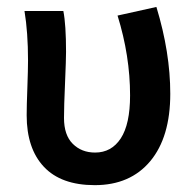

<svg xmlns="http://www.w3.org/2000/svg" viewBox="-20 -523 561 555"><path d="M253.9 12.2Q156.7 12.2 106.9 -40.8Q57.1 -93.8 57.1 -189.9Q57.1 -216.8 59.1 -269.5Q61 -322.3 61 -348.1Q61 -429.2 50.8 -491.2H163.1Q170.9 -452.1 170.9 -373Q170.9 -351.1 168 -283.2Q165 -215.3 165 -182.1Q165 -132.3 190.4 -107.2Q215.8 -82 254.9 -82Q302.2 -82 329.1 -123Q356 -164.1 356 -247.1Q356 -361.3 319.8 -478L432.1 -502.9Q472.2 -371.1 472.2 -252Q472.2 -126.5 414.3 -57.1Q356.4 12.2 253.9 12.2Z"/></svg>

Font: Toshiba Sans Medium
Style: Regular
Weight: 500
Designer: Paul D. Hunt
Foundry: Toshiba Corporation
Version: Version 2.020;PS 2.0;hotconv 1.0.86;makeotf.lib2.5.63406